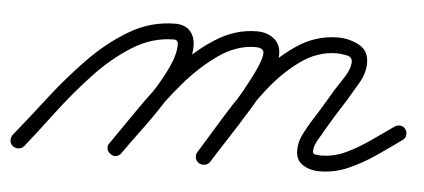

<svg xmlns="http://www.w3.org/2000/svg" viewBox="-45 -335 937 424"><g transform="rotate(5 423.0 -123.0)"><path d="M-5 26Q-11 21 -11.5 14Q-12 7 -8 1Q23 -37 59.5 -84.5Q96 -132 138 -175.5Q180 -219 227.5 -247Q275 -275 329 -275Q350 -275 361.5 -262.5Q373 -250 373 -229Q373 -202 358 -169Q343 -136 320.5 -101Q298 -66 274.5 -34.5Q251 -3 235 20Q235 20 235 20Q235 20 235 20Q231 26 224 27.5Q217 29 211 24Q205 20 203.5 13Q202 6 207 0Q221 -20 243 -50Q265 -80 287 -113Q309 -146 323.5 -176.5Q338 -207 338 -229Q338 -240 329 -240Q281 -240 237 -212.5Q193 -185 154 -143Q115 -101 81 -56Q47 -11 20 23Q15 29 8 29.5Q1 30 -5 26ZM235 20Q231 26 224 27.5Q217 29 211 24Q205 20 203.5 13Q202 6 207 0Q232 -36 264 -82.5Q296 -129 334.5 -173Q373 -217 417.5 -245.5Q462 -274 510 -274Q532 -274 547.5 -262Q563 -250 563 -227Q563 -206 547.5 -171.5Q532 -137 509 -99.5Q486 -62 464.5 -29Q443 4 432 22Q432 22 432 22Q432 22 432 22Q428 28 421 29.5Q414 31 408 27Q402 23 400 16Q398 9 402 3Q408 -7 423 -30Q438 -53 456 -82Q474 -111 490.5 -140Q507 -169 517.5 -192.5Q528 -216 528 -227Q528 -234 522.5 -236.5Q517 -239 510 -239Q468 -239 428 -211Q388 -183 352.5 -141Q317 -99 287 -55Q257 -11 235 20Q235 20 235 20Q235 20 235 20ZM407 27Q401 23 399.5 16Q398 9 402 3Q425 -34 454 -82Q483 -130 519 -174Q555 -218 597.5 -247Q640 -276 690 -276Q714 -276 736 -264.5Q758 -253 758 -225Q758 -203 745 -180.5Q732 -158 721 -140Q721 -140 721 -140Q721 -140 721 -140Q721 -140 721 -140Q710 -123 699.5 -106Q689 -89 679 -72Q679 -72 679 -72Q679 -72 679 -72Q673 -61 664.5 -47Q656 -33 656 -20Q656 -15 663 -14Q670 -13 673 -13Q703 -13 730 -26Q757 -39 782.5 -57Q808 -75 831 -91Q837 -95 844 -94Q851 -93 855 -87Q859 -81 858 -74Q857 -67 851 -63Q825 -44 796.5 -24.5Q768 -5 737.5 8.5Q707 22 673 22Q653 22 637 12Q621 2 621 -20Q621 -39 630 -56.5Q639 -74 649 -90Q649 -90 649 -90Q649 -90 649 -90Q660 -107 670.5 -124.5Q681 -142 691 -159Q691 -159 691 -159Q691 -159 691 -159Q699 -171 711.5 -190.5Q724 -210 724 -225Q724 -236 711 -238.5Q698 -241 690 -241Q647 -241 608.5 -213Q570 -185 537.5 -142.5Q505 -100 478.5 -55.5Q452 -11 431 22Q428 28 420.5 29.5Q413 31 407 27Z"/></g></svg>

Font: FRB American Cursive
Style: Italic
Weight: 400
Italic angle: -25°
Version: Version 2.0;Modular Font Editor K font №1